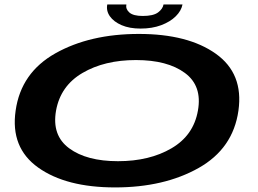

<svg xmlns="http://www.w3.org/2000/svg" viewBox="-20 -833 1154 860"><path d="M495.5 6.5Q276 6.5 151 -82.5Q26 -171.5 50 -337.5Q74 -507.5 228.2 -594.2Q382.5 -681 602.2 -681Q822 -681 946.8 -592.2Q1071.5 -503.5 1048 -337.5Q1024 -167.5 869.5 -80.5Q715 6.5 495.5 6.5ZM508.5 -111Q649.5 -111 748.2 -168.8Q847 -226.5 866.5 -337.5Q886.5 -448.5 808.2 -506.2Q730 -564 589 -564Q448 -564 349.5 -506.2Q251 -448.5 231 -337.5Q211.5 -226.5 289.8 -168.8Q368 -111 508.5 -111ZM609.5 -705Q560 -705 524.8 -720.2Q489.5 -735.5 472.2 -760Q455 -784.5 460.5 -813H546Q542 -792.5 559.5 -777Q577 -761.5 619.5 -761.5Q666.5 -761.5 687.8 -777.2Q709 -793 712.5 -813H797.5Q792 -784.5 767.2 -760Q742.5 -735.5 702 -720.2Q661.5 -705 609.5 -705Z"/></svg>

Font: Anybody UltraExpanded SemiBold
Style: Italic
Weight: 600
Width: 9
Italic angle: -10°
Designer: Tyler Finck
Foundry: Etcetera Type Company
Version: Version 1.010; ttfautohint (v1.8.3) -l 8 -r 50 -G 200 -x 14 